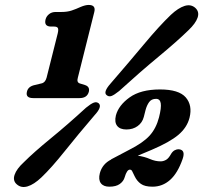

<svg xmlns="http://www.w3.org/2000/svg" viewBox="-20 -738 822 777"><path d="M187 -630.5Q157 -630.5 164.5 -660Q168 -672.5 178.8 -681Q189.5 -689.5 205 -689.5H227.5Q252.5 -689.5 270.2 -695.5Q288 -701.5 306.5 -710Q325.5 -718 339 -718Q369 -718 361.5 -689L295 -423.5Q289.5 -405 302.5 -400.5L323.5 -394Q344.5 -387.5 339.5 -366.5Q332.5 -341 302 -341H114.5Q82.5 -341 89 -367Q94 -388.5 121 -394L148 -400.5Q163 -403.5 168.5 -423.5L213.5 -602.5Q217.5 -619 214 -624.8Q210.5 -630.5 199 -630.5ZM462 -369.5Q442 -353.5 431 -349.5Q420 -345.5 411 -353.5Q397 -365.5 427.5 -400Q501 -485 562.8 -559Q624.5 -633 671.5 -678Q701.5 -706 727 -714Q752.5 -722 770.5 -706Q787.5 -690.5 779.8 -667Q772 -643.5 742.5 -615.5Q697 -571 621.5 -508.5Q546 -446 462 -369.5ZM328 -302Q347.5 -318 359.2 -322.5Q371 -327 380 -319.5Q394 -305.5 362.5 -271.5Q297 -195 242.5 -126.8Q188 -58.5 147.5 -20Q117.5 8.5 91.8 16.2Q66 24 48 8Q31 -6.5 39 -30.5Q47 -54.5 77 -82Q116.5 -121.5 185.2 -177.8Q254 -234 328 -302ZM384 -37Q394 -74.5 430 -92.5L429.5 -93L502.5 -131.5Q559 -160 585.5 -189.2Q612 -218.5 623.5 -263Q633.5 -302.5 630.5 -320.2Q627.5 -338 611.5 -338Q593 -338 583.5 -324.8Q574 -311.5 569 -292.5L562 -265Q556 -241.5 537 -227.8Q518 -214 491.5 -214Q465.5 -214 454 -228.8Q442.5 -243.5 449 -271Q460 -312 504.8 -344Q549.5 -376 627.5 -376Q704 -376 731.8 -343.8Q759.5 -311.5 747 -261.5Q737 -222 701.8 -192.2Q666.5 -162.5 593.5 -131.5L537.5 -108Q565 -104 586.8 -94.5Q608.5 -85 630 -85Q641 -85 651.8 -91Q662.5 -97 672.5 -115.5Q679 -126 687.5 -130.2Q696 -134.5 703.5 -134Q732 -131.5 719 -94.5Q699 -37 668.2 -9.8Q637.5 17.5 597 17.5Q566 17.5 550 6Q534 -5.5 525 -24.5Q518 -38.5 515 -45Q512 -51.5 505.5 -51.5Q493.5 -51.5 484.5 -20.5Q480 -4.5 464.8 6.5Q449.5 17.5 422.5 17.5Q398.5 17.5 388 3.2Q377.5 -11 384 -37Z"/></svg>

Font: Fraunces 144pt SuperSoft
Style: Bold Italic
Weight: 700
Italic angle: -16°
Version: Version 1.000;[0bf87f6ff]